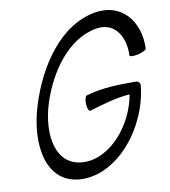

<svg xmlns="http://www.w3.org/2000/svg" viewBox="-95 -929 936 1055"><g transform="rotate(-10 373.0 -401.5)"><path d="M746 -600C752 -751 658 -870 506 -844C308 -811 172 -605 108 -401C39 -182 80 38 274 45C477 52 661 -175 684 -406C685 -420 675 -431 660 -431C569 -431 476 -431 382 -403C374 -400 369 -379 370 -356C371 -332 379 -315 387 -317C463 -340 542 -363 615 -368C586 -200 450 -40 302 -45C148 -50 115 -225 170 -399C223 -564 337 -729 498 -756C601 -773 656 -684 651 -579C651 -572 672 -570 698 -576C724 -582 746 -593 746 -600Z"/></g></svg>

Font: Nupuram Condensed Oblique
Style: Regular
Weight: 400
Width: 3
Designer: Santhosh Thottingal (santhosh.thottingal@gmail.com)
Foundry: SMC
Version: Version 1.000